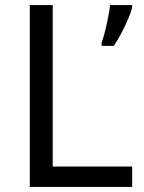

<svg xmlns="http://www.w3.org/2000/svg" viewBox="-20 -827 564 754"><path d="M97 -93V-807H187V-173H499V-93ZM499 -798Q495 -780 483.5 -753Q472 -726 457 -697.5Q442 -669 427 -647H379V-659Q386 -678 392.5 -704.5Q399 -731 404.5 -758.5Q410 -786 412 -807H499Z"/></svg>

Font: Noto Sans Telugu UI
Style: Regular
Weight: 400
Designer: Jelle Bosma - Monotype Design Team
Foundry: Monotype Imaging Inc.
Version: Version 2.005; ttfautohint (v1.8.4.7-5d5b)